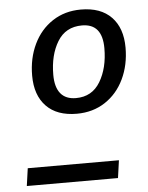

<svg xmlns="http://www.w3.org/2000/svg" viewBox="-51 -730 596 772"><g transform="rotate(-5 247.5 -344.0)"><path d="M470 -520Q470 -450 443 -393.5Q416 -337 366.5 -304.5Q317 -272 252 -272Q172 -272 129 -316.5Q86 -361 86 -440Q86 -510 113 -566.5Q140 -623 189.5 -655.5Q239 -688 304 -688Q384 -688 427 -643.5Q470 -599 470 -520ZM171 -436Q171 -386 192 -360.5Q213 -335 254 -335Q319 -335 352 -390Q385 -445 385 -525Q385 -624 303 -624Q237 -624 204 -570Q171 -516 171 -436ZM26 0 36 -71H404L394 0Z"/></g></svg>

Font: Fira Sans TEST Book
Style: Italic
Weight: 350
Italic angle: -8°
Designer: Carrois Corporate & Edenspiekermann AG
Foundry: Carrois Corporate GbR & Edenspiekermann AG
Version: Version 4.201